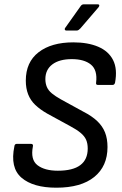

<svg xmlns="http://www.w3.org/2000/svg" viewBox="-20 -862 566 893"><path d="M242 11Q134 11 80 -35.5Q26 -82 47 -182Q48 -193 59 -193H123Q136 -193 133 -181Q121 -119 154.5 -93.5Q188 -68 249 -68Q319 -68 353.5 -94Q388 -120 388 -171Q388 -195 380.5 -212Q373 -229 355 -244Q337 -259 307 -275L199 -334Q166 -353 144 -374Q122 -395 111 -423Q100 -451 100 -487Q100 -573 159.5 -619Q219 -665 321 -665Q389 -665 437 -644.5Q485 -624 506 -582.5Q527 -541 515 -477Q512 -467 504 -467H435Q425 -467 427 -478Q434 -536 403 -561.5Q372 -587 314 -587Q256 -587 223.5 -562.5Q191 -538 191 -494Q191 -474 198 -457.5Q205 -441 221.5 -427.5Q238 -414 263 -400L367 -343Q408 -322 432.5 -298.5Q457 -275 468.5 -246Q480 -217 480 -178Q480 -89 418.5 -39Q357 11 242 11ZM288 -720Q283 -720 281.5 -724Q280 -728 283 -732L354 -832Q360 -842 370 -842H434Q440 -842 441.5 -838.5Q443 -835 439 -829L354 -730Q350 -726 346 -723Q342 -720 337 -720Z"/></svg>

Font: Sofia Sans Semi Condensed Medium
Style: Italic
Weight: 500
Italic angle: -9°
Version: Version 4.100